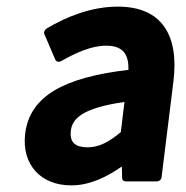

<svg xmlns="http://www.w3.org/2000/svg" viewBox="-20 -536 563 580"><path d="M56 -132C45 -39 103 24 195 24C251 24 302 -1 348 -33L349 2C349 8 354 12 360 12H454C459 12 467 8 468 0L504 -291C521 -432 467 -516 336 -516C255 -516 180 -485 121 -450C116 -447 111 -439 114 -433L147 -356C150 -349 158 -348 164 -351C210 -377 256 -398 301 -398C355 -398 369 -368 368 -325C173 -302 70 -246 56 -132ZM194 -141C198 -178 230 -210 356 -228L345 -137C309 -107 279 -91 245 -91C208 -91 190 -105 194 -141Z"/></svg>

Font: Falling Sky
Style: BdObl
Weight: 700
Designer: Paul D. Hunt
Foundry: Adobe Systems Incorporated
Version: Version 1.02